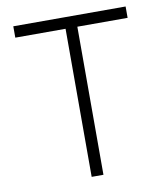

<svg xmlns="http://www.w3.org/2000/svg" viewBox="-84 -829 783 899"><g transform="rotate(-10 307.0 -379.0)"><path d="M574 -704H335V0H279V-704H40V-758H574Z"/></g></svg>

Font: Biryani UltraLight
Style: Regular
Weight: 250
Designer: Dan Reynolds and Mathieu Réguer
Foundry: Dan Reynolds and Mathieu Réguer
Version: Version 1.003; ttfautohint (v1.1) -l 5 -r 5 -G 72 -x 0 -D la